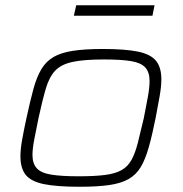

<svg xmlns="http://www.w3.org/2000/svg" viewBox="-20 -705 698 733"><path d="M284 8Q197 8 148 -2Q99 -12 78.5 -37Q58 -62 58 -109Q58 -135 64.5 -171.5Q71 -208 81 -254Q95 -319 107.5 -365Q120 -411 138 -441Q156 -471 184.5 -487.5Q213 -504 258.5 -511Q304 -518 372 -518Q458 -518 506.5 -508Q555 -498 575.5 -473Q596 -448 596 -402Q596 -375 589.5 -338Q583 -301 574 -254Q561 -189 548 -143Q535 -97 517.5 -67.5Q500 -38 471 -21.5Q442 -5 397 1.5Q352 8 284 8ZM280 -32Q341 -32 380.5 -37Q420 -42 444 -55.5Q468 -69 482 -94.5Q496 -120 506 -159Q516 -198 529 -254Q538 -300 544.5 -335Q551 -370 551 -396Q551 -429 535 -447Q519 -465 481.5 -471.5Q444 -478 376 -478Q300 -478 256.5 -468.5Q213 -459 190.5 -435Q168 -411 155 -367Q142 -323 127 -254Q118 -209 111 -173.5Q104 -138 104 -113Q104 -81 120 -63Q136 -45 174.5 -38.5Q213 -32 280 -32ZM262 -645 271 -685H570L562 -645Z"/></svg>

Font: Saira Expanded ExtraLight
Style: Italic
Weight: 250
Width: 7
Italic angle: -12°
Designer: Hector Gatti with collaboration of the Omnibus-Type team
Foundry: Omnibus-Type
Version: Version 1.101